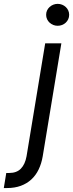

<svg xmlns="http://www.w3.org/2000/svg" viewBox="-112 -770 379 995"><path d="M-79.5 126.4H-63.9Q-25.6 126.4 -3.7 103.9Q18.1 81.3 25.6 39.8L122.2 -545.5H206L109.4 39.8Q103 77.8 88.2 108.3Q73.5 138.8 50.2 160.2Q27 181.5 -4.4 193Q-35.9 204.5 -75.3 204.5H-92.3ZM186.8 -750Q198.9 -750 209.7 -745.7Q220.5 -741.5 228.7 -733.8Q236.9 -726.2 241.7 -715.9Q246.4 -705.6 246.4 -693.2Q246.4 -681.1 241.7 -670.6Q236.9 -660.2 228.7 -652.5Q220.5 -644.9 209.7 -640.6Q198.9 -636.4 186.8 -636.4Q175.1 -636.4 164.2 -640.6Q153.4 -644.9 145.1 -652.5Q136.7 -660.2 131.9 -670.6Q127.1 -681.1 127.1 -693.2Q127.1 -705.6 131.9 -715.9Q136.7 -726.2 145.1 -733.8Q153.4 -741.5 164.2 -745.7Q175.1 -750 186.8 -750Z"/></svg>

Font: Inter P
Style: Italic
Weight: 400
Italic angle: -9.40001°
Designer: Rasmus Andersson
Foundry: rsms
Version: Version 3.018;git-588b23468